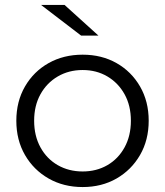

<svg xmlns="http://www.w3.org/2000/svg" viewBox="-20 -751 667 776"><path d="M314 5Q237 5 176.5 -29.5Q116 -64 81 -124.5Q46 -185 46 -263Q46 -341 81 -401.5Q116 -462 176.5 -496Q237 -530 314 -530Q391 -530 451 -496Q511 -462 546 -401.5Q581 -341 581 -263Q581 -185 546 -124.5Q511 -64 451 -29.5Q391 5 314 5ZM314 -58Q370 -58 414 -83.5Q458 -109 483.5 -155.5Q509 -202 509 -263Q509 -324 483.5 -370Q458 -416 414 -442Q370 -468 314 -468Q258 -468 213.5 -442Q169 -416 143.5 -370Q118 -324 118 -263Q118 -202 143.5 -155.5Q169 -109 213.5 -83.5Q258 -58 314 -58ZM308 -607 146 -731H241L378 -607Z"/></svg>

Font: Montserrat
Style: Regular
Weight: 400
Designer: Julieta Ulanovsky
Foundry: Julieta Ulanovsky
Version: Version 9.000; ttfautohint (v1.8.4.7-5d5b)